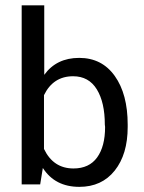

<svg xmlns="http://www.w3.org/2000/svg" viewBox="-20 -705 552 735"><path d="M259.8 -413.1Q183.6 -413.1 148.4 -340.8V-134.8Q184.1 -60.1 261.2 -60.1Q321.3 -60.1 351.8 -102.3Q382.3 -144.5 382.3 -218.8L381.3 -228Q381.3 -313 350.6 -363Q319.8 -413.1 259.8 -413.1ZM468.8 -228V-218.8Q468.8 -114.3 419.2 -52Q369.6 10.3 283.7 10.3Q190.4 10.3 144 -62L133.8 1H63V-684.6H149.4V-418.5Q196.3 -483.4 283.2 -483.4Q370.1 -483.4 419.4 -414.1Q468.8 -344.7 468.8 -228Z"/></svg>

Font: Yantramanav
Style: Regular
Weight: 400
Version: Version 1.001;PS 1.0;hotconv 1.0.72;makeotf.lib2.5.5900; ttf